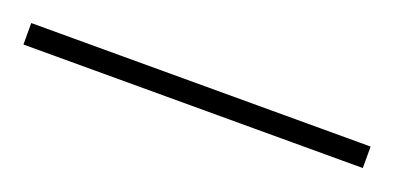

<svg xmlns="http://www.w3.org/2000/svg" viewBox="-20 -1 431 210"><g transform="rotate(20 195.5 103.5)"><path d="M393 116H-2V91H393Z"/></g></svg>

Font: Noto Sans Myanmar UI Thin
Style: Regular
Weight: 100
Designer: Monotype Design Team
Foundry: Monotype Imaging Inc.
Version: Version 2.103; ttfautohint (v1.8.4.7-5d5b)